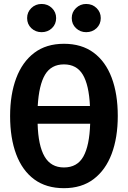

<svg xmlns="http://www.w3.org/2000/svg" viewBox="-20 -949 655 984"><path d="M583.6 -354.9Q583.6 -243.6 552.3 -160.5Q521 -77.4 459.7 -31Q398.5 15.4 307.7 15.4Q216.9 15.4 155.6 -29.7Q94.4 -74.9 63.1 -157.9Q31.8 -241 31.8 -354.4Q31.8 -465.1 63.1 -548.5Q94.4 -631.8 155.6 -678.2Q216.9 -724.6 307.7 -724.6Q398.5 -724.6 459.7 -679.2Q521 -633.8 552.3 -550.8Q583.6 -467.7 583.6 -354.9ZM307.7 -619Q242.6 -619 211 -566.4Q179.5 -513.8 173.3 -405.6H441Q435.9 -513.8 404.4 -566.4Q372.8 -619 307.7 -619ZM307.7 -90.8Q375.9 -90.8 407.2 -146.7Q438.5 -202.6 442.1 -314.9H172.8Q175.9 -202.6 208.5 -146.7Q241 -90.8 307.7 -90.8ZM193.3 -784.1Q162.1 -784.1 140.5 -804.6Q119 -825.1 119 -856.4Q119 -886.7 140.5 -907.7Q162.1 -928.7 193.3 -928.7Q224.6 -928.7 246.2 -907.7Q267.7 -886.7 267.7 -856.4Q267.7 -825.1 246.2 -804.6Q224.6 -784.1 193.3 -784.1ZM421.5 -784.1Q391.3 -784.1 369.5 -804.6Q347.7 -825.1 347.7 -856.4Q347.7 -886.7 369.5 -907.7Q391.3 -928.7 421.5 -928.7Q453.3 -928.7 474.9 -907.7Q496.4 -886.7 496.4 -856.4Q496.4 -825.1 474.9 -804.6Q453.3 -784.1 421.5 -784.1Z"/></svg>

Font: Fira Code SemiBold
Style: Regular
Weight: 600
Designer: Carrois Corporate, Edenspiekermann AG, Nikita Prokopov
Foundry: Carrois Corporate, Edenspiekermann AG, Nikita Prokopov
Version: Version 6.002